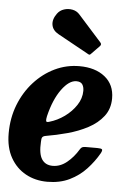

<svg xmlns="http://www.w3.org/2000/svg" viewBox="-62 -833 603 887"><g transform="rotate(5 239.5 -389.0)"><path d="M-6 -195Q-6 -266.5 18 -327.8Q42 -389 83.8 -435Q125.5 -481 179.2 -506.8Q233 -532.5 293 -532.5Q366.5 -532.5 411.2 -496.8Q456 -461 456 -397.5Q456 -348.5 429.2 -314Q402.5 -279.5 359 -256.5Q315.5 -233.5 264.8 -219.8Q214 -206 166 -198Q154 -196 150 -190.2Q146 -184.5 146 -169Q142.5 -113.5 159 -88.2Q175.5 -63 209.5 -63Q244.5 -63 275 -87.8Q305.5 -112.5 328 -150Q332.5 -157.5 337.8 -160.2Q343 -163 356 -163H408Q426 -163 429.8 -158.8Q433.5 -154.5 426 -140.5Q403.5 -101 371 -66Q338.5 -31 293.8 -9.2Q249 12.5 191 12.5Q135 12.5 90.5 -12Q46 -36.5 20 -82.8Q-6 -129 -6 -195ZM176.5 -264.5Q213 -275 245.8 -298.5Q278.5 -322 299.5 -353.8Q320.5 -385.5 320.5 -420.5Q320.5 -438.5 312.8 -450.2Q305 -462 285 -462Q251 -462 216.8 -415Q182.5 -368 163.5 -289.5Q160 -273.5 161.5 -266.8Q163 -260 176.5 -264.5ZM168 -765Q179.5 -781 199 -787.2Q218.5 -793.5 238.5 -789.5Q258.5 -785.5 271.5 -770.5L378.5 -651Q387.5 -642 379 -633L342 -595Q338 -590.5 335.2 -589.5Q332.5 -588.5 327 -592L184 -671Q156.5 -686 152 -711.5Q147.5 -737 168 -765Z"/></g></svg>

Font: Besley* Narrow
Style: Bold Italic
Weight: 700
Width: 4
Italic angle: -13°
Designer: Owen Earl
Foundry: indestructible type*
Version: Version 3.000; ttfautohint (v1.8.3)